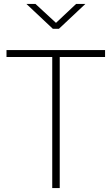

<svg xmlns="http://www.w3.org/2000/svg" viewBox="-20 -954 566 974"><path d="M283 0H245V-665H13V-700H513V-665H283ZM279 -808H248L114 -934H160L264 -838L366 -934H413Z"/></svg>

Font: Storia Sans Thin
Style: Regular
Weight: 100
Designer: Accademia di Belle Arti di Urbino and others
Foundry: Accademia di Belle Arti di Urbino and others.
Version: Version 60.001;May 25, 2020;FontCreator 12.0.0.2522 64-bit